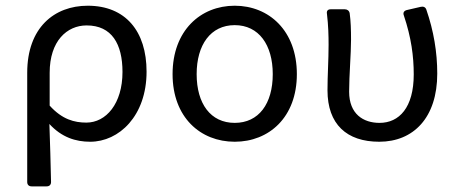

<svg xmlns="http://www.w3.org/2000/svg" viewBox="-20 -495 1634 685"><path d="M77.1 -235.4V154.3C77.1 164.1 83 169.9 92.8 169.9H146.5C156.2 169.9 162.1 164.1 162.1 154.3C160.2 81.1 159.2 23.4 156.2 -52.7C200.2 -4.9 250 10.7 301.8 10.7C404.3 10.7 502.9 -81.1 502.9 -239.3C502.9 -383.8 427.7 -474.6 293 -474.6C173.8 -474.6 77.1 -396.5 77.1 -235.4ZM417 -238.3C417 -125 358.4 -57.6 288.1 -57.6C246.1 -57.6 202.1 -68.4 157.2 -118.2V-235.4C157.2 -348.6 218.8 -404.3 289.1 -404.3C378.9 -404.3 417 -337.9 417 -238.3Z M595.7 -230.5C595.7 -76.2 695.3 10.7 817.4 10.7C939.5 10.7 1039.1 -76.2 1039.1 -230.5C1039.1 -385.7 939.5 -474.6 817.4 -474.6C695.3 -474.6 595.7 -385.7 595.7 -230.5ZM953.1 -230.5C953.1 -125 903.3 -56.6 817.4 -56.6C731.4 -56.6 681.6 -125 681.6 -230.5C681.6 -335 731.4 -405.3 817.4 -405.3C903.3 -405.3 953.1 -335 953.1 -230.5Z M1148.4 -172.9C1148.4 -51.8 1216.8 10.7 1333 10.7C1455.1 10.7 1540 -75.2 1540 -232.4C1540 -308.6 1527.3 -384.8 1501 -460.9C1498 -469.7 1490.2 -472.7 1481.4 -470.7L1430.7 -459C1420.9 -456.1 1417 -449.2 1420.9 -439.5C1447.3 -361.3 1456.1 -293.9 1456.1 -229.5C1456.1 -111.3 1404.3 -56.6 1334 -56.6C1276.4 -56.6 1225.6 -87.9 1225.6 -168C1225.6 -225.6 1232.4 -302.7 1232.4 -353.5C1232.4 -388.7 1231.4 -419.9 1227.5 -448.2C1225.6 -457 1218.8 -461.9 1210 -461.9H1160.2C1149.4 -461.9 1144.5 -456.1 1146.5 -445.3C1151.4 -404.3 1152.3 -367.2 1152.3 -335C1152.3 -280.3 1148.4 -226.6 1148.4 -172.9Z"/></svg>

Font: Ed Sans Neue
Style: Regular
Weight: 400
Designer: Stephen Hutchings
Version: Version 1.004;PS 001.004;hotconv 1.0.88;makeotf.lib2.5.64775